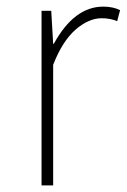

<svg xmlns="http://www.w3.org/2000/svg" viewBox="-20 -560 383 580"><path d="M105.5 0V-527.3H134.8L140.6 -427.7H142.6Q204.1 -540 292 -540Q321.3 -540 342.8 -529.3L334 -496.1Q312.5 -504.9 287.1 -504.9Q248 -504.9 208.5 -470.7Q168.9 -436.5 140.6 -364.3V0Z"/></svg>

Font: Bpmf Zihi Sans ExtraLight
Style: ExtraLight
Weight: 250
Foundry: But Ko
Version: Version 1.320